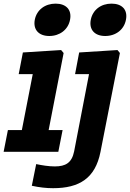

<svg xmlns="http://www.w3.org/2000/svg" viewBox="-34 -816 700 1032"><path d="M-14.5 0H279.5L302.5 -117H227.5L308 -531L294.5 -547L89 -534L66.5 -417.5H142L83.5 -117H8.5ZM231 -622.5C287 -622.5 332.5 -656.5 342.5 -710C353 -763.5 321 -796.5 265 -796.5C208.5 -796.5 163.5 -763.5 153 -710C143 -656.5 174.5 -622.5 231 -622.5ZM506 1 610.5 -531 597.5 -547 391.5 -534 369.5 -417.5H444.5L364.5 -2.5C352 59.5 318.5 78.5 260.5 78.5C228 78.5 191 72.5 160.5 66L137 182.5C179 191.5 214.5 195.5 251.5 195.5C392.5 195.5 478 142 506 1ZM531.5 -622.5C588 -622.5 633 -656.5 643 -710C653.5 -763.5 622 -796.5 565.5 -796.5C509 -796.5 464.5 -763.5 454 -710C443.5 -656.5 475 -622.5 531.5 -622.5Z"/></svg>

Font: Monaspace Neon
Style: Bold Italic
Weight: 700
Italic angle: -11°
Designer: Riley Cran & the Lettermatic Team
Foundry: Lettermatic
Version: Version 1.200 (Monaspace Neon)